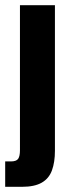

<svg xmlns="http://www.w3.org/2000/svg" viewBox="-41 -554 269 741"><path d="M-21 167V69H1Q22 69 29 59Q36 49 36 26V-534H171V28Q171 72 159.5 103.5Q148 135 120 151Q92 167 44 167Z"/></svg>

Font: Mona Sans Condensed
Style: Bold
Weight: 700
Width: 3
Designer: Deni Anggara
Foundry: GitHub
Version: Version 2.000